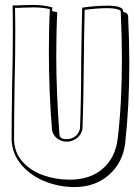

<svg xmlns="http://www.w3.org/2000/svg" viewBox="-20 -712 545 778"><path d="M504 -456Q504 -283 487 -130Q477 -52 421 -3Q365 46 282 46Q219 46 161 22.5Q103 -1 66 -45Q29 -89 27 -147Q27 -219 29 -363Q32 -474 32 -588Q32 -659 31 -690Q56 -690 69 -691L111 -692Q158 -692 192 -682L191 -667Q194 -666 201 -665Q208 -664 212 -662Q208 -587 208 -484Q208 -340 221 -164V-166Q223 -155 230.5 -151.5Q238 -148 250 -148Q269 -148 284 -159Q299 -170 304 -190V-188Q309 -302 309 -463Q311 -609 313 -681Q367 -689 416 -689Q437 -689 451 -686.5Q465 -684 475 -677L479 -669V-664Q490 -661 495 -657L499 -649Q504 -542 504 -456ZM323 -672Q322 -630 321 -570.5Q320 -511 320 -479Q318 -284 314 -188Q309 -165 290.5 -151.5Q272 -138 250 -138Q230 -138 213.5 -149.5Q197 -161 191 -183Q178 -339 178 -504Q178 -599 182 -674V-675Q155 -682 115 -682L73 -681Q62 -680 41 -680H40L41 -679L42 -585Q42 -475 39 -364Q37 -220 37 -147Q38 -94 71 -57Q104 -20 155 -2Q206 16 262 16Q346 16 397 -29Q448 -74 457 -151Q474 -292 474 -476Q474 -562 469 -669Q453 -679 414 -679Q377 -679 323 -672Z"/></svg>

Font: Londrina Shadow
Style: Regular
Weight: 400
Designer: Marcelo Magalhaes
Foundry: Marcelo Magalhães
Version: Version 1.002